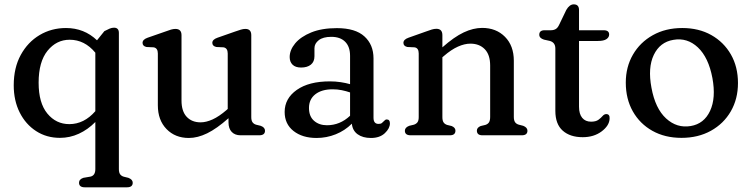

<svg xmlns="http://www.w3.org/2000/svg" viewBox="-20 -606 3367 860"><path d="M360 233Q334 233 334 212.5Q334 197 353.5 190.5L385.5 185Q407 180 407 151.5V-59.5Q373.5 -25.5 333.2 -7Q293 11.5 248.5 11.5Q188.5 11.5 141.8 -18.8Q95 -49 68.2 -102.2Q41.5 -155.5 41.5 -224Q41.5 -302.5 73 -360Q104.5 -417.5 157.5 -449Q210.5 -480.5 275.5 -480.5Q357 -480.5 414.5 -425.5L447.5 -466.5Q461 -473.5 471 -477.8Q481 -482 490.5 -482Q512.5 -482 512.5 -458.5V151.5Q512.5 167 518.2 174.8Q524 182.5 534.5 185.5L555 190.5Q574.5 198 574.5 212.5Q574.5 233 548.5 233ZM153 -235.5Q153 -145 192 -97.5Q231 -50 290.5 -50Q356.5 -50 407 -108V-370Q359 -428 292 -428Q233 -428 193 -378.8Q153 -329.5 153 -235.5Z M687 -134.5V-366.5Q687 -390.5 668.5 -394L636 -395.5Q618.5 -399.5 618.5 -414Q618.5 -429 641 -437L720 -464.5Q735.5 -470.5 746.2 -473.5Q757 -476.5 765.5 -476.5Q793 -476.5 793 -448.5V-156Q793 -107.5 816.2 -82.8Q839.5 -58 878.5 -58Q903.5 -58 932.5 -71.2Q961.5 -84.5 994.5 -113L1000 -118V-366.5Q1000 -390.5 981.5 -394L949 -395.5Q931 -399.5 931 -414Q931 -429 954 -437L1032.5 -464.5Q1048 -470 1058.8 -473.2Q1069.5 -476.5 1079 -476.5Q1105.5 -476.5 1105.5 -448.5V-81.5Q1105.5 -66 1111.2 -58.2Q1117 -50.5 1127 -47.5L1147.5 -42.5Q1167 -35.5 1167 -20.5Q1167 0 1141 0H1057.5Q1032.5 0 1018 -15Q1003.5 -30 1003.5 -58V-76.5Q950.5 -29.5 907.8 -8.8Q865 12 826 12Q764.5 12 725.8 -28Q687 -68 687 -134.5Z M1255 -104.5Q1255 -165 1309.2 -203.2Q1363.5 -241.5 1457.5 -241.5Q1482.5 -241.5 1505.8 -238Q1529 -234.5 1548 -229V-356Q1548 -397 1526 -419Q1504 -441 1464 -441Q1427 -441 1407.8 -426Q1388.5 -411 1388.5 -390V-354Q1388.5 -329.5 1372.5 -316.5Q1356.5 -303.5 1328.5 -303.5Q1303.5 -303.5 1290.5 -316.2Q1277.5 -329 1277.5 -350.5Q1277.5 -382 1302.2 -411.8Q1327 -441.5 1374.2 -460.8Q1421.5 -480 1489 -480Q1571.5 -480 1612.2 -443Q1653 -406 1653 -344.5V-78.5Q1653 -51 1675.5 -51Q1685.5 -51 1690.5 -55Q1695.5 -59 1699 -63Q1702 -66 1705 -68.5Q1708 -71 1712 -71Q1726.5 -71 1726.5 -53.5Q1726.5 -31 1703.8 -9.5Q1681 12 1641.5 12Q1605 12 1582 -4.5Q1559 -21 1556 -52Q1525 -21 1483.8 -4.5Q1442.5 12 1398 12Q1334.5 12 1294.8 -19.2Q1255 -50.5 1255 -104.5ZM1364 -122.5Q1364 -84.5 1386.8 -64.8Q1409.5 -45 1444.5 -45Q1503 -45 1548 -87.5V-192Q1530.5 -198 1511 -202Q1491.5 -206 1470 -206Q1421 -206 1392.5 -183.8Q1364 -161.5 1364 -122.5Z M1961.5 -448.5V-394Q2014 -440.5 2057 -460.8Q2100 -481 2139.5 -481Q2202.5 -481 2242 -441Q2281.5 -401 2281.5 -334V-82.5Q2281.5 -66.5 2287.2 -58.5Q2293 -50.5 2304 -47.5L2323.5 -42.5Q2342.5 -35 2342.5 -20.5Q2342.5 0 2317 0H2141Q2116 0 2116 -21Q2116 -34.5 2133 -41.5L2154 -46.5Q2165 -50 2170.2 -58Q2175.5 -66 2175.5 -82.5V-312.5Q2175.5 -361 2151.2 -385.8Q2127 -410.5 2087 -410.5Q2061 -410.5 2031.2 -397.2Q2001.5 -384 1968 -355L1961.5 -349.5V-81.5Q1961.5 -65.5 1966.8 -57.8Q1972 -50 1982.5 -46.5L2003 -41.5Q2020 -34.5 2020 -21Q2020 0 1995 0H1819.5Q1793.5 0 1793.5 -20.5Q1793.5 -35 1813 -42.5L1834 -47.5Q1844.5 -51 1850 -58.5Q1855.5 -66 1855.5 -81.5V-366.5Q1855.5 -391 1837 -394L1804.5 -395.5Q1787 -399.5 1787 -414Q1787 -429 1809.5 -437L1888.5 -465Q1903.5 -470.5 1914.2 -473.8Q1925 -477 1934.5 -477Q1961.5 -477 1961.5 -448.5Z M2441.5 -423 2416.5 -428.5Q2395.5 -435 2395.5 -450.5Q2395.5 -470.5 2419.5 -470.5H2447Q2460 -470.5 2469 -475.8Q2478 -481 2484.5 -495L2516.5 -561.5Q2531 -586.5 2550 -586.5Q2573.5 -586.5 2573.5 -561V-470.5H2684Q2708.5 -470.5 2708.5 -451.5Q2708.5 -439 2696.5 -430.8Q2684.5 -422.5 2658 -422.5H2573.5V-128Q2573.5 -95.5 2587.8 -78.2Q2602 -61 2627.5 -61Q2649 -61 2660.5 -69.5Q2672 -78 2679.2 -86.5Q2686.5 -95 2696 -95Q2712 -94.5 2710.5 -74Q2709 -43 2674.5 -17.2Q2640 8.5 2590 8.5Q2533.5 8.5 2500.5 -20.8Q2467.5 -50 2467.5 -109.5V-388.5Q2467.5 -416.5 2441.5 -423Z M3036 -480.5Q3110 -480.5 3166 -449Q3222 -417.5 3253.8 -362Q3285.5 -306.5 3285.5 -234Q3285.5 -163 3253.5 -107.5Q3221.5 -52 3164.2 -20.2Q3107 11.5 3032.5 11.5Q2958.5 11.5 2902.2 -20Q2846 -51.5 2814.5 -107.2Q2783 -163 2783 -236Q2783 -306 2815 -361.2Q2847 -416.5 2904.2 -448.5Q2961.5 -480.5 3036 -480.5ZM3074 -41.5Q3133.5 -51.5 3160.5 -109.2Q3187.5 -167 3171 -256.5Q3153.5 -349 3105.8 -393.8Q3058 -438.5 2996 -427.5Q2936 -417.5 2908.5 -360.2Q2881 -303 2898 -213Q2915 -120 2963.5 -75.5Q3012 -31 3074 -41.5Z"/></svg>

Font: Fraunces 9pt Soft
Style: Regular
Weight: 400
Version: Version 1.000;[0bf87f6ff]